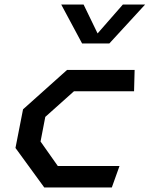

<svg xmlns="http://www.w3.org/2000/svg" viewBox="-20 -830 662 850"><path d="M176 0H475L509 -95H236L159.5 -203.5L180.5 -312.5L307.5 -426H573.5L576 -520.5H277L82 -346L48.5 -175ZM251 -810H350L412 -682L524 -810H622.5L464 -637.5H343.5Z"/></svg>

Font: Monaspace Krypton Medium
Style: Italic
Weight: 500
Italic angle: -11°
Designer: Riley Cran & the Lettermatic Team
Foundry: Lettermatic
Version: Version 1.101 (Monaspace Krypton)